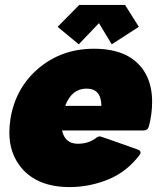

<svg xmlns="http://www.w3.org/2000/svg" viewBox="-20 -750 661 780"><path d="M392 -320Q391 -390 332 -390Q271 -390 245 -320ZM263 10Q133 10 67 -68Q18 -127 18 -211Q18 -240 23 -271Q45 -396 138.5 -474Q232 -552 362 -552Q458 -552 516 -512Q598 -454 598 -336Q598 -287 585 -237Q580 -220 563 -220H232Q244 -166 296 -166Q337 -166 367 -187Q377 -196 386 -196Q390 -196 541 -142Q551 -138 551 -130Q551 -125 546 -119Q494 -51 418.5 -20.5Q343 10 263 10ZM434 -570 382 -656 300 -570 214 -641 302 -730H488L544 -641Z"/></svg>

Font: YamahaIndonesia935. App Black
Style: Italic
Weight: 900
Italic angle: -10°
Designer: Dalton Maag Ltd
Foundry: Dalton Maag Ltd
Version: Version 1.002; January 01, 2024; Regular/Italic